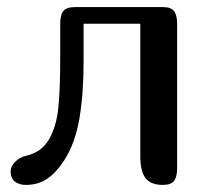

<svg xmlns="http://www.w3.org/2000/svg" viewBox="-20 -522 600 542"><path d="M440 0Q406 0 391 -19Q376 -38 376 -82V-455H216V-350Q216 -256 204 -186.5Q192 -117 161 -69Q139 -35 113.5 -17.5Q88 0 53 0Q34 0 22 -9.5Q10 -19 10 -39Q10 -52 22.5 -65Q35 -78 53 -82Q97 -92 118 -128Q139 -164 144.5 -216.5Q150 -269 150 -356V-455Q150 -479 158.5 -490.5Q167 -502 192 -502H440Q463 -502 471.5 -490.5Q480 -479 480 -455V-47Q480 -23 471.5 -11.5Q463 0 440 0Z"/></svg>

Font: Marmelad for Arash.Academy
Style: Regular
Weight: 400
Designer: Manvel Shmavonyan
Foundry: Cyreal
Version: Version 1.110;Glyphs 3.2 (3202)